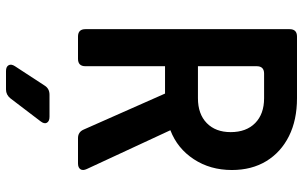

<svg xmlns="http://www.w3.org/2000/svg" viewBox="-205 -565 1010 640"><g transform="rotate(90 300.0 -245.0)"><path d="M101.9 0Q77.2 0 77.2 -24.7V-705.3Q77.2 -730 101.9 -730H307.5Q380.1 -730 433.8 -703.2Q487.4 -676.4 517.1 -627.7Q546.7 -578.9 546.7 -513Q546.7 -440.7 510.7 -386Q474.8 -331.2 414.1 -307.9L543.4 -29.3Q549.5 -16.3 544.2 -8.2Q538.8 0 524.9 0H440.4Q420.3 0 412.1 -18.5L291.9 -290.1H200.7V-24.7Q200.7 0 176 0ZM200.7 -399.8H307.5Q360 -399.8 390.2 -429.1Q420.4 -458.5 420.4 -508.9Q420.4 -560.9 390.2 -590.6Q360 -620.3 307.5 -620.3H225.4Q200.7 -620.3 200.7 -595.7ZM216.7 240Q202.3 240 197.4 231.2Q192.6 222.5 200.7 210.1L265.5 110.9Q275.6 95 295.7 95H369.4Q384.3 95 389.2 103.8Q394 112.5 384.3 124.9L308 225.1Q296.1 240 278.2 240Z"/></g></svg>

Font: Pitagon Sans Mono
Style: Regular
Weight: 400
Monospace: yes
Designer: Travis Tran
Foundry: Pitagon
Version: Version 1.001;gftools[0.9.26]